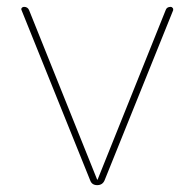

<svg xmlns="http://www.w3.org/2000/svg" viewBox="-20 -540 565 560"><path d="M243 -14 43 -510Q41 -514 43.5 -517Q46 -520 50 -520Q61 -520 65 -510L263 -17Q263 -16 264 -16Q265 -16 265 -17L463 -510Q466 -520 478 -520Q481 -520 483.5 -517Q486 -514 485 -510L285 -14Q279 0 263.5 0Q248 0 243 -14Z"/></svg>

Font: Rounded Mplus 1c Thin
Style: Regular
Weight: 250
Version: Version 1.059.20150529